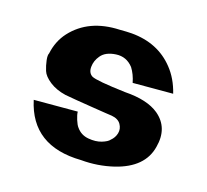

<svg xmlns="http://www.w3.org/2000/svg" viewBox="-62 -406 513 476"><g transform="rotate(15 195.0 -168.0)"><path d="M331 -163Q368 -132 354 -80Q340 -24 267 -6Q225 4 182 0Q54 -2 30 -114H143Q143 -106 147 -93.5Q151 -81 155 -76Q166 -60 185.5 -56.5Q205 -53 220 -57.5Q235 -62 240 -68Q250 -76 253.5 -88Q257 -100 250.5 -111.5Q244 -123 227 -126Q226 -126 210 -128.5Q194 -131 175 -134Q156 -137 134.5 -140.5Q113 -144 103 -146Q78 -152 61.5 -165Q45 -178 41 -191Q37 -204 35.5 -217Q34 -230 37 -235Q44 -268 65 -291Q111 -341 191 -337Q209 -337 222 -336Q291 -330 330 -281Q351 -255 360 -218H256Q252 -239 242 -255Q225 -277 198 -275.5Q171 -274 159 -259Q148 -246 146.5 -230Q145 -214 156 -207Q168 -200 244 -191Q302 -187 331 -163Z"/></g></svg>

Font: RIT Keram
Style: Bold
Weight: 700
Designer: Sanesh MV
Version: Version 1.0